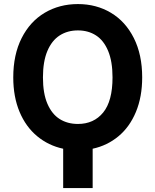

<svg xmlns="http://www.w3.org/2000/svg" viewBox="-20 -737 772 954"><path d="M440.4 2V197.3H293.9V2Q220.7 -13.7 164.6 -60.3Q108.4 -106.9 77.1 -181.4Q45.9 -255.9 45.9 -352.5Q45.9 -465.3 87.6 -547.9Q129.4 -630.4 202.4 -673.6Q275.4 -716.8 367.2 -716.8Q458.5 -716.8 531 -673.6Q603.5 -630.4 645 -547.9Q686.5 -465.3 686.5 -352.5Q686.5 -255.9 655.5 -181.2Q624.5 -106.4 568.8 -60.1Q513.2 -13.7 440.4 2ZM367.2 -585.9Q315.4 -585.9 276.4 -560.8Q237.3 -535.6 215.3 -483.4Q193.4 -431.2 193.4 -352.5Q193.4 -272.9 215.6 -221.4Q237.8 -169.9 276.6 -145.5Q315.4 -121.1 367.2 -121.1Q446.3 -121.1 492.7 -178Q539.1 -234.9 539.1 -352.5Q539.1 -431.6 517.3 -483.9Q495.6 -536.1 457 -561Q418.5 -585.9 367.2 -585.9Z"/></svg>

Font: Pretendard Std
Style: Bold
Weight: 700
Designer: Base glyphs from Inter by Rasmus Andersson; Hangeul glyphs from Noto Sans CJK(Source Han Sans) by Jang Soo-young and Kan
Foundry: Kil Hyung-jin
Version: Version 1.309